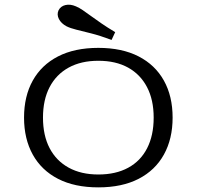

<svg xmlns="http://www.w3.org/2000/svg" viewBox="-20 -786 837 817"><path d="M398.4 11.3Q297.6 11.3 227 -25Q156.5 -61.3 119.4 -128.2Q82.3 -195.2 82.3 -285.5Q82.3 -376.6 119.4 -443.1Q156.5 -509.7 227 -546Q297.6 -582.3 398.4 -582.3Q499.2 -582.3 569.8 -546Q640.3 -509.7 677.4 -443.1Q714.5 -376.6 714.5 -285.5Q714.5 -195.2 677.4 -128.2Q640.3 -61.3 569.8 -25Q499.2 11.3 398.4 11.3ZM398.4 -43.5Q472.6 -43.5 525.4 -72.2Q578.2 -100.8 606 -155.2Q633.9 -209.7 633.9 -285.5Q633.9 -361.3 605.6 -415.3Q577.4 -469.4 525 -498.4Q472.6 -527.4 398.4 -527.4Q325 -527.4 272.2 -498.4Q219.4 -469.4 191.1 -415.3Q162.9 -361.3 162.9 -285.5Q162.9 -209.7 191.1 -155.6Q219.4 -101.6 272.2 -72.6Q325 -43.5 398.4 -43.5ZM454.8 -616.1Q404.8 -634.7 367.7 -644Q330.6 -653.2 304.8 -659.7Q279 -666.1 262.9 -674.2Q240.3 -686.3 230.6 -705.2Q221 -724.2 229 -741.9Q237.9 -759.7 258.5 -764.5Q279 -769.4 303.2 -758.9Q316.9 -753.2 332.3 -742.7Q347.6 -732.3 366.9 -718.1Q386.3 -704 411.3 -686.7Q436.3 -669.4 470.2 -649.2Z"/></svg>

Font: Playfair 5pt SemiExpanded Light
Style: Regular
Weight: 300
Width: 6
Designer: Claus Eggers Sørensen
Foundry: Claus Eggers Sørensen
Version: Version 2.203